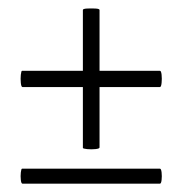

<svg xmlns="http://www.w3.org/2000/svg" viewBox="-20 -442 438 461"><path d="M34 -1Q31 -1 30 -10Q29 -19 30 -28Q31 -37 33 -37H364Q367 -37 368 -28Q369 -19 368 -10Q367 -1 364 -1ZM34 -233Q31 -233 30 -243Q29 -253 30 -262.5Q31 -272 33 -272H364Q367 -272 368 -262.5Q369 -253 368 -243Q367 -233 364 -233ZM219 -88Q219 -85 209 -84Q199 -83 189 -84Q179 -85 179 -87V-418Q179 -421 189 -421.5Q199 -422 209 -421.5Q219 -421 219 -418Z"/></svg>

Font: Cormorant Infant Light
Style: Regular
Weight: 400
Version: Version 4.001